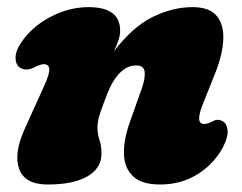

<svg xmlns="http://www.w3.org/2000/svg" viewBox="-20 -492 662 525"><path d="M41 -304Q25 -309 22.8 -329Q20.5 -349 36.5 -373.5Q65.5 -418 116.8 -445.2Q168 -472.5 222 -472.5Q308.5 -472.5 308.5 -408.5Q308.5 -396 303.8 -381.5Q299 -367 291.5 -351.5Q342.5 -418.5 397.2 -445.5Q452 -472.5 506.5 -472.5Q553 -472.5 572.8 -448.2Q592.5 -424 590.5 -383.5Q588.5 -343 569.5 -294.5L533.5 -204.5Q513.5 -153 538 -153Q547.5 -153 561 -160Q575 -168 586.5 -161.5Q599 -157 602 -138.5Q605 -120 590 -90Q565.5 -44 520.5 -15.8Q475.5 12.5 418 12.5Q367.5 12.5 344 -9.8Q320.5 -32 319 -69.2Q317.5 -106.5 333 -152L369 -254Q377.5 -279.5 375.5 -296.2Q373.5 -313 352 -313Q327.5 -313 307.2 -292.2Q287 -271.5 272.5 -233.5Q258.5 -197.5 252.5 -178.5Q246.5 -159.5 246.5 -143.5Q246.5 -126 252 -109.5Q257.5 -93 257.5 -72Q257.5 -32.5 219.5 -10Q181.5 12.5 110.5 12.5Q48 12.5 32.5 -29.8Q17 -72 47.5 -139.5L100 -255.5Q116 -290.5 114.8 -303.5Q113.5 -316.5 99.5 -316.5Q91 -316.5 72 -307Q54.5 -298.5 41 -304Z"/></svg>

Font: Fraunces 72pt S100 Black
Style: Italic
Weight: 900
Italic angle: -16°
Version: Version 1.000; ttfautohint (v1.8.3)